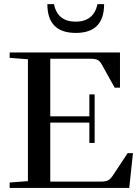

<svg xmlns="http://www.w3.org/2000/svg" viewBox="-20 -920 685 940"><path d="M351.1 -758.8Q211.9 -758.8 211.9 -899.9H244.1Q261.7 -814 350.6 -814Q438.5 -814 457.5 -899.9H489.7Q489.7 -758.8 351.1 -758.8ZM27.3 0V-26.4L116.7 -33.2V-629.9L27.3 -636.7V-663.1H567.4V-490.7H541.5L478.5 -604Q469.7 -620.1 458.5 -626.2Q447.3 -632.3 424.8 -632.3H226.1V-350.6H417.5V-458H443.4V-220.2H417.5V-319.8H226.1V-30.8H472.2Q496.1 -30.8 508.1 -36.6Q520 -42.5 530.8 -58.1L605 -170.4H630.9L612.8 0Z"/></svg>

Font: Elstob 14pt Medium
Style: Regular
Weight: 500
Designer: Peter S. Baker
Version: Version 1.015